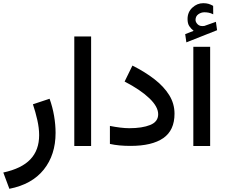

<svg xmlns="http://www.w3.org/2000/svg" viewBox="-35 -903 1390 1187"><path d="M22.9 264.2 -14.6 163.6Q98.6 139.2 152.8 82Q207 24.9 207 -67.9Q207 -110.8 195.8 -160.6Q184.6 -210.4 168.5 -258.3L271.5 -292.5Q290 -241.2 299.3 -186.8Q308.6 -132.3 308.6 -81.5Q308.6 54.2 235.6 145.5Q162.6 236.8 22.9 264.2Z M528.3 -677.7V-0.5H424.3V-677.7Z M764.2 -110.4Q844.2 -110.4 893.6 -130.4Q942.9 -150.4 942.9 -196.8Q942.9 -243.2 888.4 -295.4Q834 -347.7 735.4 -398.9L783.7 -497.6Q860.8 -459 919.4 -413.6Q978 -368.2 1011 -315.2Q1043.9 -262.2 1043.9 -200.2Q1043.9 -97.2 974.4 -49.1Q904.8 -1 771.5 -1Q736.3 -1 704.8 -3.9Q673.3 -6.8 644.5 -13.2V-124.5Q676.3 -118.2 707.5 -114.3Q738.8 -110.4 764.2 -110.4Z M1162.1 -712.4Q1145.5 -725.6 1135 -741.7Q1124.5 -757.8 1124.5 -785.6Q1124.5 -828.1 1154.1 -855.7Q1183.6 -883.3 1221.7 -883.3Q1240.2 -883.3 1254.4 -879.2Q1268.6 -875 1282.7 -866.7L1283.2 -814.5Q1268.1 -822.3 1254.6 -824.7Q1241.2 -827.1 1228.5 -827.1Q1208.5 -827.1 1191.2 -814.9Q1173.8 -802.7 1173.8 -779.3Q1174.3 -765.1 1187.7 -752Q1201.2 -738.8 1228 -742.7Q1229 -742.7 1230.2 -743.2Q1231.4 -743.7 1232.4 -744.1L1299.8 -768.1L1307.1 -716.3L1117.2 -641.1L1109.9 -691.9ZM1264.2 -613.8V-0.5H1160.2V-613.8Z"/></svg>

Font: Vazirmatn FD Medium
Style: Regular
Weight: 500
Designer: Saber Rastikerdar
Foundry: Saber Rastikerdar
Version: Version 33.003